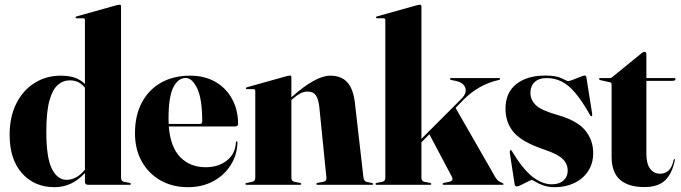

<svg xmlns="http://www.w3.org/2000/svg" viewBox="-20 -768 2832 798"><path d="M20 -207.5Q20 -282.5 47.8 -337.8Q75.5 -393 123.8 -423.2Q172 -453.5 232.5 -453.5Q267 -453.5 291.5 -444.8Q316 -436 333 -419V-685Q333 -692 325.5 -692H299.5Q294 -692 294 -696Q294 -698.5 299 -700L465 -746.5Q474 -748.5 477 -748.5Q483 -748.5 483 -742V-30Q483 -15 495 -12.5L518.5 -8Q524 -6.5 524 -3.5Q524 0 519.5 0H345.5Q333 0 333 -13V-49Q279 10 207 10Q123 10 71.5 -47.8Q20 -105.5 20 -207.5ZM172.5 -220.5Q172.5 -112 195.8 -66.2Q219 -20.5 256.5 -20.5Q276.5 -20.5 296 -30.8Q315.5 -41 333 -63V-403Q310 -434 270 -434Q242 -434 220 -414.8Q198 -395.5 185.2 -349Q172.5 -302.5 172.5 -220.5Z M969.5 -253Q969.5 -242.5 957 -242.5H681.5Q688.5 -156 729.5 -114.5Q770.5 -73 834.5 -73Q888 -73 923.2 -101Q958.5 -129 960.5 -177Q960.5 -180.5 963.5 -180.5Q967 -180.5 967 -176Q965.5 -123 938.2 -80.8Q911 -38.5 865.2 -14.2Q819.5 10 761.5 10Q697 10 647.2 -18.2Q597.5 -46.5 569.2 -97Q541 -147.5 541 -214.5Q541 -287.5 569.2 -341.2Q597.5 -395 649 -424.2Q700.5 -453.5 770 -453.5Q831 -453.5 875.8 -427.5Q920.5 -401.5 945 -356Q969.5 -310.5 969.5 -253ZM680.5 -275Q680.5 -263.5 681 -253H812Q820.5 -253 820.5 -263Q820.5 -357.5 799.5 -400.8Q778.5 -444 752 -444Q720.5 -444 700.5 -405.2Q680.5 -366.5 680.5 -275Z M1191 -447.5V-364L1192 -364.5Q1292 -453.5 1352.5 -453.5Q1398 -453.5 1423 -426.5Q1448 -399.5 1455 -341L1490.5 -31Q1492.5 -14.5 1504 -12L1525.5 -7.5Q1531 -6.5 1531 -3.5Q1531 0 1526.5 0H1299.5Q1294.5 0 1294.5 -3.5Q1294.5 -6.5 1300.5 -8L1324 -12.5Q1338.5 -15 1336.5 -31L1307 -325Q1303 -357.5 1292.2 -372.5Q1281.5 -387.5 1258.5 -387.5Q1243 -387.5 1228.2 -379.8Q1213.5 -372 1197 -357.5L1191 -352.5V-30Q1191 -15 1203 -12.5L1226.5 -8Q1232 -6.5 1232 -3.5Q1232 0 1227.5 0H1004Q1000 0 1000 -3.5Q1000 -6.5 1005 -7.5L1029 -12.5Q1041 -15 1041 -29.5V-390Q1041 -397.5 1033.5 -397.5H1007.5Q1002 -397.5 1002 -401.5Q1002 -404 1007 -405.5L1173 -452Q1182 -454 1185 -454Q1191 -454 1191 -447.5Z M1544.5 0Q1540.5 0 1540.5 -3.5Q1540.5 -6.5 1546.5 -8L1569.5 -12.5Q1581.5 -15 1581.5 -29.5V-685Q1581.5 -692 1574 -692H1548Q1542.5 -692 1542.5 -696Q1542.5 -698.5 1547.5 -700L1713.5 -746.5Q1722.5 -748.5 1725.5 -748.5Q1731.5 -748.5 1731.5 -742V-191L1897.5 -357Q1921.5 -381 1914 -402.8Q1906.5 -424.5 1875 -431.5L1856 -435.5Q1850.5 -436.5 1850.5 -439.5Q1850.5 -443.5 1855 -443.5H2053.5Q2058.5 -443.5 2058.5 -439.5Q2058.5 -436.5 2052.5 -435.5Q1970 -417 1907 -354L1873.5 -319.5L2039 -31Q2045 -21 2051.5 -16.2Q2058 -11.5 2067 -8Q2073 -5 2073 -3Q2073 0 2068.5 0H1824Q1819.5 0 1819.5 -3.5Q1819.5 -6.5 1825 -8L1845.5 -12Q1867 -16 1858 -33.5L1764.5 -210L1731.5 -176.5V-30Q1731.5 -15 1743.5 -12.5L1767 -8Q1772.5 -6.5 1772.5 -3.5Q1772.5 0 1768 0Z M2273.5 -2Q2304 -2 2321.8 -17.8Q2339.5 -33.5 2339.5 -59Q2339.5 -86.5 2319 -107Q2298.5 -127.5 2243 -146Q2149.5 -177.5 2115.2 -218Q2081 -258.5 2081 -316Q2081 -383 2125.8 -418.5Q2170.5 -454 2246 -454Q2292.5 -454 2314.5 -442.5Q2336.5 -431 2341.5 -431Q2347 -431 2361.8 -436.8Q2376.5 -442.5 2391 -448.2Q2405.5 -454 2410 -454Q2416 -454 2417 -448L2441 -296Q2442.5 -287 2439 -285.5Q2436 -284 2433.5 -288Q2400 -347.5 2371.2 -381.5Q2342.5 -415.5 2313.8 -429.5Q2285 -443.5 2252.5 -443.5Q2219.5 -443.5 2202 -426.8Q2184.5 -410 2184.5 -382.5Q2184.5 -353 2206.8 -331.2Q2229 -309.5 2296 -290.5Q2379 -267 2412.2 -226.2Q2445.5 -185.5 2445.5 -132Q2445.5 -88.5 2424.2 -56.5Q2403 -24.5 2366.8 -7.2Q2330.5 10 2286 10Q2258.5 10 2238 2.5Q2217.5 -5 2205.5 -12.5Q2193.5 -20 2190.5 -20Q2187 -20 2173.8 -13.2Q2160.5 -6.5 2146.8 0.2Q2133 7 2128 7Q2120 7 2118.5 -5L2099 -132Q2098 -142 2102 -144.5Q2103 -145.5 2107 -141Q2151.5 -66.5 2192.2 -34.2Q2233 -2 2273.5 -2Z M2515.5 -426 2475 -435Q2470 -436.5 2470 -440Q2470 -443.5 2473.5 -443.5H2515.5Q2520.5 -443.5 2524 -447L2645.5 -546Q2652.5 -552.5 2659 -552.5Q2666.5 -552.5 2666.5 -543V-443.5H2782.5Q2787.5 -443.5 2787.5 -439.5Q2787.5 -432 2774 -432H2666.5V-130Q2666.5 -87.5 2682 -66.8Q2697.5 -46 2724.5 -46Q2743 -46 2758 -58.5Q2773 -71 2780 -103.5Q2781 -107 2783.5 -106.8Q2786 -106.5 2785 -103Q2773.5 -46 2744 -18.2Q2714.5 9.5 2658 9.5Q2591.5 9.5 2556.8 -21.2Q2522 -52 2522 -116V-416.5Q2522 -424.5 2515.5 -426Z"/></svg>

Font: Fraunces 144pt S000
Style: Bold
Weight: 700
Version: Version 1.000; ttfautohint (v1.8.3)